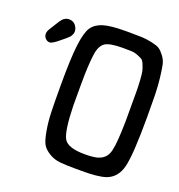

<svg xmlns="http://www.w3.org/2000/svg" viewBox="-155 -748 801 858"><g transform="rotate(20 245.5 -319.5)"><path d="M-33.7 -514.2Q-33.7 -516.1 -33.2 -518.6Q-32.7 -521 -32.2 -522.9Q-31.7 -524.9 -30.3 -528.6Q-28.8 -532.2 -27.3 -534.7Q-25.9 -537.1 -22.9 -542Q-20 -546.9 -17.3 -551Q-14.6 -555.2 -9.8 -563Q-4.9 -570.8 -1 -577.1L1 -580.1Q2.9 -584 4.2 -585.4Q5.4 -586.9 8.3 -590.6Q11.2 -594.2 13.2 -596.7Q15.1 -599.1 18.6 -601.6Q22 -604 25.6 -606Q29.3 -607.9 33.7 -608.9Q38.1 -609.9 43 -609.9Q63 -609.9 74 -595.9Q85 -582 85 -566.9Q85 -562 84 -558.1Q83 -554.2 80.1 -549.1Q77.1 -543.9 75.2 -541Q73.2 -538.1 66.7 -532.5Q60.1 -526.9 56.2 -523.4Q52.2 -520 42.2 -512Q32.2 -503.9 26.4 -499Q4.4 -482.9 -3.9 -482.9Q-16.1 -482.9 -24.9 -491.9Q-33.7 -501 -33.7 -514.2ZM-33.7 -514.2Q-33.7 -516.1 -33.2 -518.6Q-32.7 -521 -32.2 -522.9Q-31.7 -524.9 -30.3 -528.6Q-28.8 -532.2 -27.3 -534.7Q-25.9 -537.1 -22.9 -542Q-20 -546.9 -17.3 -551Q-14.6 -555.2 -9.8 -563Q-4.9 -570.8 -1 -577.1L1 -580.1Q2.9 -584 4.2 -585.4Q5.4 -586.9 8.3 -590.6Q11.2 -594.2 13.2 -596.7Q15.1 -599.1 18.6 -601.6Q22 -604 25.6 -606Q29.3 -607.9 33.7 -608.9Q38.1 -609.9 43 -609.9Q63 -609.9 74 -595.9Q85 -582 85 -566.9Q85 -562 84 -558.1Q83 -554.2 80.1 -549.1Q77.1 -543.9 75.2 -541Q73.2 -538.1 66.7 -532.5Q60.1 -526.9 56.2 -523.4Q52.2 -520 42.2 -512Q32.2 -503.9 26.4 -499Q4.4 -482.9 -3.9 -482.9Q-16.1 -482.9 -24.9 -491.9Q-33.7 -501 -33.7 -514.2ZM107.9 -319.8Q107.9 -448.7 115.7 -512Q123.5 -575.2 140.1 -600.1Q156.7 -625 191.7 -636Q226.6 -647 299.8 -647H313Q354 -647 376.5 -646Q398.9 -645 424.3 -639.4Q449.7 -633.8 461.2 -626.5Q472.7 -619.1 486.3 -601.1Q500 -583 504.4 -562Q508.8 -541 513.2 -503.4Q517.6 -465.8 518.6 -424.8Q519.5 -383.8 519.5 -319.8Q519.5 -139.6 504.6 -80.3Q489.7 -21 439.9 -3.9Q403.8 8.3 324.7 7.8H299.8Q251 7.8 222.9 4.9Q194.8 2 170.9 -12.5Q147 -26.9 136.5 -44.4Q126 -62 118.4 -104.5Q110.8 -147 109.4 -192.4Q107.9 -237.8 107.9 -319.8ZM191.9 -254.9Q194.8 -130.9 214.8 -98.9Q234.9 -66.9 314 -66.9Q350.1 -66.9 370.8 -72Q391.6 -77.1 405.3 -90.1Q418.9 -103 424.3 -125.5Q429.7 -147.9 432.1 -182.9Q434.6 -217.8 435.5 -267.1Q435.5 -278.3 435.5 -284.2V-331.1Q435.5 -380.9 435.5 -405.5Q435.5 -430.2 433.6 -461.7Q431.6 -493.2 428.7 -505.1Q425.8 -517.1 419.2 -533.4Q412.6 -549.8 404.8 -554.4Q397 -559.1 382.3 -564.9Q367.7 -570.8 351.8 -571.3Q335.9 -571.8 310.5 -571.8Q251.5 -571.8 229 -557.9Q206.5 -543.9 199.7 -502Q191.9 -445.8 191.9 -359.9Z"/></g></svg>

Font: CMU Typewriter Text
Style: Bold
Weight: 700
Version: Version 0.7.0